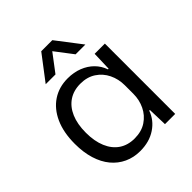

<svg xmlns="http://www.w3.org/2000/svg" viewBox="-201 -869 1013 1013"><g transform="rotate(-45 305.0 -363.0)"><path d="M264.9 8.6Q216.6 8.6 176.4 -10.1Q136.3 -28.7 107.3 -63.6Q78.3 -98.6 62.8 -148.9Q47.3 -199.3 47.3 -262.7Q47.3 -347.7 74.8 -408.6Q102.3 -469.4 151.3 -501.7Q200.3 -534 264.9 -534Q310.4 -534 347.5 -519.4Q384.6 -504.9 410.6 -478.8Q436.7 -452.7 448.9 -417.1H453.9L457.3 -524.7H533.6V0H457.3L453.9 -109H448.9Q430.3 -56.1 381.9 -23.8Q333.4 8.6 264.9 8.6ZM290.9 -59.4Q342.9 -59.4 378.9 -83.5Q415 -107.6 433.8 -146.6Q452.6 -185.6 452.6 -231.1V-295Q452.6 -341.1 433.5 -380.4Q414.4 -419.6 378.5 -443.1Q342.6 -466.7 292.3 -466.7Q242 -466.7 205.7 -442.5Q169.4 -418.3 149.8 -372.9Q130.1 -327.4 130.1 -262.7Q130.1 -199.7 149.5 -153.8Q168.9 -107.9 204.9 -83.6Q240.9 -59.4 290.9 -59.4ZM161.3 -593.9 267.7 -733.6H350.3L457.4 -593.9H384.4L309 -692.7L234.3 -593.9Z"/></g></svg>

Font: Mona Sans ExtraLight
Style: Regular
Weight: 200
Designer: Deni Anggara
Foundry: GitHub
Version: Version 2.000